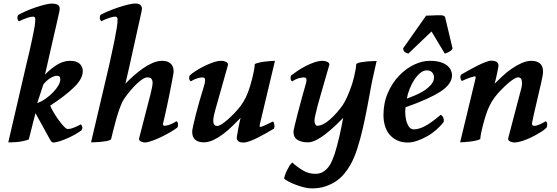

<svg xmlns="http://www.w3.org/2000/svg" viewBox="-20 -780 3097 1067"><path d="M230 -365Q260 -397 296 -419.5Q332 -442 369 -442Q406 -442 423 -425.5Q440 -409 440 -385Q440 -342 391 -294.5Q342 -247 259 -193Q262 -184 274 -162.5Q286 -141 301.5 -119Q317 -97 332.5 -80Q348 -63 357 -63Q371 -63 387.5 -69.5Q404 -76 430 -89Q436 -81 437.5 -73.5Q439 -66 433 -56Q418 -45 399 -34Q380 -23 359 -13.5Q338 -4 317.5 3Q297 10 280 12Q269 12 264 5Q259 -2 257 -6Q239 -40 217 -79Q195 -118 177 -151L140 -5Q124 1 106.5 4.5Q89 8 73 9.5Q57 11 44.5 11Q32 11 26 11L129 -433Q135 -457 142.5 -489Q150 -521 156.5 -552.5Q163 -584 168.5 -611Q174 -638 175 -652Q176 -662 176 -673.5Q176 -685 168 -687Q157 -689 135 -682Q113 -675 86 -662Q78 -666 77 -677.5Q76 -689 81 -697Q99 -707 125 -718.5Q151 -730 178 -739Q205 -748 229 -754Q253 -760 266 -760Q292 -760 302 -752.5Q312 -745 312 -731Q312 -728 310 -717Q308 -706 299.5 -669Q291 -632 274.5 -560.5Q258 -489 230 -365ZM298 -359Q281 -359 260.5 -346.5Q240 -334 221 -311L187 -207Q212 -216 235.5 -233Q259 -250 276.5 -268.5Q294 -287 304.5 -305.5Q315 -324 315 -338Q315 -351 309.5 -355Q304 -359 298 -359Z M886 -93Q886 -91 885.5 -88.5Q885 -86 890 -82Q894 -79 914.5 -84.5Q935 -90 960 -106Q968 -104 969 -91Q971 -78 965 -71Q951 -60 928 -46.5Q905 -33 879.5 -20.5Q854 -8 829.5 1Q805 10 788 12Q776 12 763.5 6.5Q751 1 753 -11L817 -259Q820 -274 824 -290.5Q828 -307 828 -320Q828 -333 822 -341.5Q816 -350 799 -350Q788 -350 772 -340Q756 -330 738.5 -313Q721 -296 703 -274.5Q685 -253 670 -231Q658 -213 647 -183Q636 -153 626.5 -120Q617 -87 609.5 -56Q602 -25 597 -5Q588 1 572 4Q556 7 539 8.5Q522 10 507 10.5Q492 11 486 11L587 -419Q593 -449 601.5 -486Q610 -523 617 -559Q624 -595 629 -625.5Q634 -656 633 -671Q634 -676 631.5 -681Q629 -686 625 -687Q614 -689 591.5 -682Q569 -675 543 -662Q529 -676 538 -697Q556 -707 582 -718Q608 -729 635 -738Q662 -747 686 -753Q710 -759 723 -760Q749 -762 759 -753.5Q769 -745 769 -731Q769 -726 766.5 -715.5Q764 -705 762 -695Q751 -645 740.5 -598.5Q730 -552 720 -506Q710 -460 699.5 -413Q689 -366 677 -315Q697 -336 721.5 -358Q746 -380 773 -399Q800 -418 827.5 -430Q855 -442 882 -442Q910 -442 927.5 -427.5Q945 -413 945 -381Q945 -377 941.5 -358.5Q938 -340 933 -313.5Q928 -287 921.5 -255Q915 -223 908.5 -192.5Q902 -162 896 -135.5Q890 -109 886 -93Z M1296 -18Q1297 -23 1299 -36Q1301 -49 1304 -65Q1307 -81 1310.5 -97Q1314 -113 1317 -125Q1297 -105 1273 -81Q1249 -57 1222 -36.5Q1195 -16 1167 -2.5Q1139 11 1112 11Q1083 11 1065.5 -3Q1048 -17 1048 -49Q1048 -55 1053.5 -81Q1059 -107 1068 -142.5Q1077 -178 1088.5 -218Q1100 -258 1111 -293Q1127 -342 1114 -348Q1105 -352 1083 -346.5Q1061 -341 1041 -328Q1033 -333 1031.5 -342.5Q1030 -352 1034 -360Q1046 -372 1068 -386Q1090 -400 1115 -412.5Q1140 -425 1165 -433.5Q1190 -442 1210 -442Q1223 -442 1235.5 -436.5Q1248 -431 1247 -419L1177 -171Q1175 -163 1171 -147.5Q1167 -132 1165.5 -117Q1164 -102 1168.5 -91Q1173 -80 1188 -80Q1196 -80 1211.5 -89.5Q1227 -99 1245 -115Q1263 -131 1282 -150.5Q1301 -170 1317 -191Q1334 -214 1346 -239Q1358 -264 1365 -287Q1367 -293 1372 -309Q1377 -325 1382 -345Q1387 -365 1391 -386Q1395 -407 1396 -424Q1405 -429 1421 -432.5Q1437 -436 1454.5 -438Q1472 -440 1487 -441Q1502 -442 1508 -442L1424 -89Q1421 -76 1425 -75Q1430 -73 1452 -83.5Q1474 -94 1497 -105Q1502 -100 1503 -94.5Q1504 -89 1505 -84Q1506 -77 1505 -73Q1504 -69 1502 -65Q1484 -54 1461 -41Q1438 -28 1414.5 -16Q1391 -4 1369.5 4Q1348 12 1334 12Q1330 12 1323 11.5Q1316 11 1309.5 8Q1303 5 1299 -1Q1295 -7 1296 -18Z M1840 75Q1846 55 1853 30Q1860 5 1866 -22Q1872 -49 1877.5 -75.5Q1883 -102 1887 -125Q1867 -104 1842 -80.5Q1817 -57 1791 -36.5Q1765 -16 1739 -2.5Q1713 11 1691 11Q1656 11 1633.5 -2.5Q1611 -16 1611 -48Q1611 -54 1618 -83.5Q1625 -113 1635.5 -153.5Q1646 -194 1658.5 -239.5Q1671 -285 1682 -323Q1687 -348 1674 -349Q1663 -351 1643.5 -346Q1624 -341 1604 -328Q1596 -332 1595 -342Q1594 -352 1597 -360Q1611 -371 1632.5 -385.5Q1654 -400 1678 -412.5Q1702 -425 1727 -433.5Q1752 -442 1774 -442Q1787 -442 1799.5 -436Q1812 -430 1810 -419Q1786 -333 1764 -259.5Q1742 -186 1731 -134Q1725 -107 1730 -94Q1735 -81 1743 -81Q1759 -81 1778 -91Q1797 -101 1815.5 -117.5Q1834 -134 1851.5 -154Q1869 -174 1884 -195Q1896 -213 1908.5 -240.5Q1921 -268 1929 -291Q1933 -301 1938 -317Q1943 -333 1947.5 -352Q1952 -371 1955.5 -390Q1959 -409 1960 -425Q1969 -431 1985.5 -434Q2002 -437 2019.5 -438.5Q2037 -440 2052 -440.5Q2067 -441 2073 -441Q2067 -412 2058.5 -376.5Q2050 -341 2044 -309Q2033 -248 2021 -185Q2009 -122 1995.5 -63.5Q1982 -5 1965.5 46Q1949 97 1929 133Q1914 160 1894 184.5Q1874 209 1847.5 227Q1821 245 1787.5 256Q1754 267 1714 267Q1692 267 1668.5 261Q1645 255 1623 246.5Q1601 238 1584 229Q1567 220 1559 213Q1560 205 1564 193Q1568 181 1574 168.5Q1580 156 1587.5 143.5Q1595 131 1604 123Q1633 149 1664 167.5Q1695 186 1733 186Q1757 186 1774.5 175.5Q1792 165 1804.5 149Q1817 133 1825.5 113Q1834 93 1840 75Z M2234 -184Q2232 -176 2232 -156Q2232 -136 2236.5 -115Q2241 -94 2251.5 -77.5Q2262 -61 2280 -61Q2306 -61 2340.5 -78.5Q2375 -96 2429 -142Q2440 -136 2444 -125Q2448 -114 2446 -103Q2429 -80 2405 -59Q2381 -38 2353.5 -22.5Q2326 -7 2298 2.5Q2270 12 2247 12Q2211 12 2185 -1Q2159 -14 2142.5 -35Q2126 -56 2118.5 -83.5Q2111 -111 2111 -140Q2111 -208 2135.5 -264Q2160 -320 2198 -359.5Q2236 -399 2281 -420.5Q2326 -442 2367 -442Q2404 -442 2428 -434.5Q2452 -427 2466 -415Q2480 -403 2486 -389Q2492 -375 2492 -362Q2492 -313 2428.5 -271.5Q2365 -230 2234 -184ZM2351 -389Q2333 -389 2315 -374Q2297 -359 2282 -336Q2267 -313 2256 -285Q2245 -257 2241 -232Q2254 -237 2279.5 -247Q2305 -257 2330 -272Q2355 -287 2373.5 -307Q2392 -327 2392 -351Q2392 -365 2382 -377Q2372 -389 2351 -389ZM2432 -695Q2439 -695 2445.5 -692.5Q2452 -690 2454 -683L2495 -511Q2494 -509 2492 -505.5Q2490 -502 2485 -498Q2477 -492 2471.5 -489.5Q2466 -487 2452 -482L2378 -605L2249 -482Q2232 -487 2226.5 -493.5Q2221 -500 2220 -511L2348 -693Q2351 -693 2363 -693.5Q2375 -694 2378 -694Q2389 -695 2402.5 -695Q2416 -695 2432 -695Z M2750 -412Q2749 -407 2747 -395.5Q2745 -384 2742 -370Q2739 -356 2735.5 -341.5Q2732 -327 2729 -315Q2749 -335 2773 -357.5Q2797 -380 2824 -398.5Q2851 -417 2879 -429.5Q2907 -442 2934 -442Q2963 -442 2980.5 -427.5Q2998 -413 2998 -381Q2998 -375 2996 -362Q2994 -349 2988 -322.5Q2982 -296 2971.5 -251.5Q2961 -207 2945 -137Q2939 -111 2937 -98Q2935 -85 2942 -82Q2951 -78 2971.5 -85.5Q2992 -93 3012 -106Q3021 -102 3021 -90Q3021 -82 3020 -78Q3019 -74 3017 -70Q3005 -58 2983 -44.5Q2961 -31 2936 -18.5Q2911 -6 2885.5 2.5Q2860 11 2841 12Q2828 12 2815.5 6.5Q2803 1 2804 -11L2869 -259Q2871 -267 2875.5 -282.5Q2880 -298 2881 -313Q2882 -328 2877.5 -339Q2873 -350 2858 -350Q2850 -350 2834.5 -340.5Q2819 -331 2801 -315Q2783 -299 2764 -279.5Q2745 -260 2729 -239Q2712 -216 2700 -191Q2688 -166 2681 -143Q2679 -137 2674 -121Q2669 -105 2664 -85.5Q2659 -66 2654.5 -44.5Q2650 -23 2649 -7Q2640 -2 2624 1.5Q2608 5 2590.5 7Q2573 9 2558 10Q2543 11 2537 11L2622 -341Q2625 -354 2621 -355Q2616 -357 2593 -349Q2570 -341 2547 -330Q2542 -335 2541 -338Q2540 -341 2539 -346Q2538 -353 2539 -357Q2540 -361 2542 -365Q2560 -375 2583.5 -388.5Q2607 -402 2631 -414Q2655 -426 2676.5 -434.5Q2698 -443 2712 -443Q2716 -443 2723 -442Q2730 -441 2736.5 -438Q2743 -435 2747 -428.5Q2751 -422 2750 -412Z"/></svg>

Font: Lusitana
Style: Bold Italic
Weight: 700
Designer: Ana Paula Megda
Foundry: Ana Paula Megda
Version: Version 1.000; ttfautohint (v1.1) -l 8 -r 50 -G 200 -x 14 -D